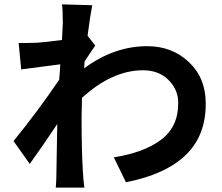

<svg xmlns="http://www.w3.org/2000/svg" viewBox="-20 -810 1017 879"><path d="M501 -89.8Q639.6 -111.3 718.3 -170.9Q796.9 -230.5 795.9 -339.8Q795.9 -399.4 751.5 -443.8Q707 -488.3 634.8 -488.3Q494.1 -488.3 355.5 -362.3Q353.5 -301.8 353.5 -277.3Q353.5 -116.2 359.4 -25.4Q361.3 12.7 366.2 48.8H235.4Q238.3 17.6 238.3 -22.5Q239.3 -62.5 240.2 -131.8Q241.2 -201.2 242.2 -242.2Q171.9 -136.7 116.2 -59.6L42 -164.1Q156.2 -304.7 251 -445.3Q254.9 -488.3 255.9 -515.6Q164.1 -503.9 77.1 -492.2L65.4 -613.3Q86.9 -612.3 148.4 -614.3Q191.4 -617.2 263.7 -627Q267.6 -703.1 267.6 -704.1Q267.6 -766.6 263.7 -790L402.3 -786.1Q393.6 -743.2 380.9 -646.5L416 -601.6Q409.2 -591.8 390.6 -564Q372.1 -536.1 367.2 -528.3Q365.2 -506.8 365.2 -497.1Q502 -598.6 654.3 -598.6Q767.6 -598.6 844.7 -525.9Q921.9 -453.1 921.9 -336.9Q922.9 -190.4 831.1 -101.1Q739.3 -11.7 556.6 24.4Z"/></svg>

Font: Min Sans Bold
Style: Regular
Weight: 700
Designer: Jinseong-Kim, NotoSansCJK, Nunito
Foundry: Jinseong-Kim
Version: Version 1.400;Glyphs 3.1.2 (3151)